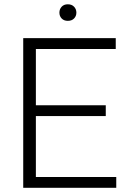

<svg xmlns="http://www.w3.org/2000/svg" viewBox="-20 -892 609 912"><path d="M532.2 -51.3V0H90.3V-710.9H529.8V-659.2H150.4V-392.1H482.4V-340.8H150.4V-51.3ZM262.2 -832Q262.2 -848.6 272.9 -860.1Q283.7 -871.6 302.2 -871.6Q320.8 -871.6 331.8 -860.1Q342.8 -848.6 342.8 -832Q342.8 -815.4 331.8 -804.2Q320.8 -793 302.2 -793Q283.7 -793 272.9 -804.2Q262.2 -815.4 262.2 -832Z"/></svg>

Font: Vazirmatn FD ExtraLight
Style: Regular
Weight: 200
Designer: Saber Rastikerdar
Foundry: Saber Rastikerdar
Version: Version 33.003